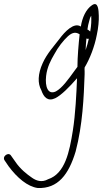

<svg xmlns="http://www.w3.org/2000/svg" viewBox="-32 -678 516 962"><path d="M-12 112C-13 117 -12 121 -10 124L11 155C54 213 106 257 157 264C258 268 312 197 347 81C382 -52 388 -191 392 -306V-321C392 -326 391 -333 392 -340C418 -383 442 -445 453 -503C461 -539 464 -576 463 -600C462 -625 461 -674 429 -652C399 -632 380 -590 373 -545C339 -568 293 -520 265 -482C241 -450 204 -411 182 -362C157 -307 156 -260 175 -226C187 -191 207 -168 245 -186C275 -201 315 -241 354 -286C351 -209 346 -106 333 -24C316 83 294 192 209 220C177 238 149 227 129 213C104 196 69 169 44 131L22 100C20 97 15 94 10 94C1 94 -10 102 -12 112ZM199 -297C204 -342 223 -377 240 -406C259 -442 285 -475 309 -497C332 -517 349 -518 367 -506C362 -460 356 -392 356 -343L344 -327C308 -277 279 -237 248 -220C208 -201 193 -244 199 -297ZM415 -573C417 -583 420 -592 425 -599C426 -576 426 -553 420 -520C416 -523 412 -528 406 -530C408 -545 411 -560 415 -573ZM401 -485C405 -483 409 -483 413 -484C409 -466 404 -447 397 -427C398 -448 399 -468 401 -485Z"/></svg>

Font: Stray Cat
Style: UltCnObl
Weight: 400
Version: Version 1.0